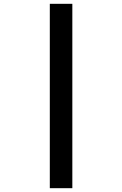

<svg xmlns="http://www.w3.org/2000/svg" viewBox="-20 -843 640 1006"><path d="M241 143V-823H359V143Z"/></svg>

Font: R Plex Mono
Style: Bold
Weight: 700
Monospace: yes
Designer: Belleve Invis
Foundry: Belleve Invis
Version: Version 31.8.0